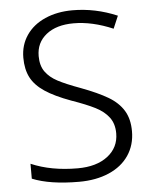

<svg xmlns="http://www.w3.org/2000/svg" viewBox="-53 -768 651 822"><g transform="rotate(-5 273.0 -357.0)"><path d="M53 -21V-85Q139 -48 253 -48Q334 -48 382 -85Q430 -122 430 -183Q430 -224 409.5 -251.5Q389 -279 351.5 -298Q314 -317 251 -339Q180 -365 139 -392.5Q98 -420 80 -455Q62 -490 62 -540Q62 -594 90.5 -636Q119 -678 171 -701Q223 -724 289 -724Q387 -724 481 -684L458 -630Q369 -668 289 -668Q215 -668 171.5 -633.5Q128 -599 128 -541Q128 -500 146.5 -474Q165 -448 199 -430Q233 -412 296 -389Q368 -362 411 -336.5Q454 -311 476 -275Q498 -239 498 -186Q498 -127 468 -82.5Q438 -38 382.5 -14Q327 10 254 10Q129 10 53 -21Z"/></g></svg>

Font: OpenSansMMV
Style: Light
Weight: 300
Foundry: Ascender Corporation
Version: Version 4.001